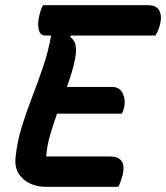

<svg xmlns="http://www.w3.org/2000/svg" viewBox="-20 -720 640 740"><path d="M154 0Q126 0 98.5 -11.5Q71 -23 53.5 -48.5Q36 -74 40 -114Q46 -173 63.5 -230Q81 -287 103.5 -345Q126 -403 146 -462Q166 -521 177 -583H155Q134 -583 129 -607.5Q124 -632 132 -662Q135 -675 138.5 -684Q142 -693 146 -700H551Q583 -700 594 -679Q605 -658 597 -627Q591 -602 579 -583H253L250 -578Q267 -566 271 -546.5Q275 -527 270 -497Q265 -469 256.5 -441Q248 -413 238 -385H411Q442 -385 453.5 -359Q465 -333 458 -304Q454 -289 450 -282H200Q185 -240 173 -199Q161 -158 158 -117H404Q435 -117 448 -100Q461 -83 453 -46Q449 -33 445 -21Q441 -9 436 0Z"/></svg>

Font: Recursive Sn Csl St SmB
Style: Italic
Weight: 600
Italic angle: -15°
Version: Version 1.079;hotconv 1.0.112;makeotfexe 2.5.65598; ttfautoh